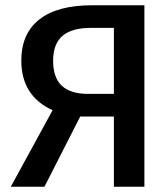

<svg xmlns="http://www.w3.org/2000/svg" viewBox="-20 -710 640 730"><path d="M529 0H413V-267H285L149 0H21L180 -291Q61 -345 61 -480Q61 -582 129.5 -636Q198 -690 330 -690H529ZM325 -604Q253 -604 217.5 -573.5Q182 -543 182 -479Q182 -414 215.5 -383.5Q249 -353 315 -353H413V-604Z"/></svg>

Font: Fira Mono Medium
Style: Regular
Weight: 500
Designer: Carrois Corporate & Edenspiekermann AG
Foundry: Carrois Corporate GbR & Edenspiekermann AG
Version: Version 3.206